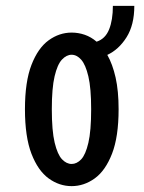

<svg xmlns="http://www.w3.org/2000/svg" viewBox="-20 -623 490 654"><path d="M224 11Q182 11 145.8 -15.2Q109.5 -41.5 87.2 -99.2Q65 -157 65 -251Q65 -344.5 87.2 -402Q109.5 -459.5 145.8 -485.8Q182 -512 224 -512Q247 -512 268.8 -504.5Q290.5 -497 309 -481Q338.5 -490.5 351.5 -522.5Q364.5 -554.5 364.5 -603H437.5Q437.5 -538 411 -496Q384.5 -454 345.5 -436Q363.5 -404.5 373.8 -358.8Q384 -313 384 -251Q384 -157 361.5 -99.2Q339 -41.5 302.5 -15.2Q266 11 224 11ZM224 -64.5Q241.5 -64.5 256.5 -80.2Q271.5 -96 281 -136.5Q290.5 -177 290.5 -251Q290.5 -322.5 281 -362.8Q271.5 -403 256.5 -419.8Q241.5 -436.5 224 -436.5Q206.5 -436.5 191 -420Q175.5 -403.5 166 -363.2Q156.5 -323 156.5 -251Q156.5 -177.5 166.2 -137Q176 -96.5 191.2 -80.5Q206.5 -64.5 224 -64.5Z"/></svg>

Font: Trispace Condensed
Style: Regular
Weight: 400
Width: 3
Designer: Tyler Finck
Foundry: Etcetera Type Company
Version: Version 1.210; ttfautohint (v1.8.3)